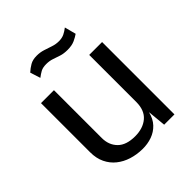

<svg xmlns="http://www.w3.org/2000/svg" viewBox="-195 -831 970 970"><g transform="rotate(-45 290.0 -346.0)"><path d="M266.5 10Q226 9.5 190.2 -1.8Q154.5 -13 127 -35Q99.5 -57 83.8 -89.8Q68 -122.5 68 -166V-517H160.5V-175.5Q160.5 -125 191.8 -93.5Q223 -62 286 -62Q343 -62 377.8 -91.8Q412.5 -121.5 412.5 -180.5V-517H504.5V0H431L421.5 -99Q412 -60 389.2 -36Q366.5 -12 334.8 -0.8Q303 10.5 266.5 10ZM156 -609.5 138.5 -664.5Q155.5 -680 174.5 -691Q193.5 -702 222 -702Q246.5 -702 268.2 -695Q290 -688 310.8 -681Q331.5 -674 353.5 -674Q376 -674 392.5 -682.2Q409 -690.5 423.5 -702L439.5 -641Q426.5 -631.5 405.8 -621.8Q385 -612 353.5 -612Q326.5 -612 306.5 -618.5Q286.5 -625 267.8 -631.5Q249 -638 226 -638Q201.5 -638 186.5 -629.8Q171.5 -621.5 156 -609.5Z"/></g></svg>

Font: Public Sans Thin
Style: Regular
Weight: 400
Version: Version 2.001